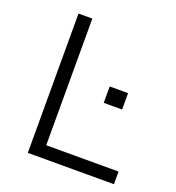

<svg xmlns="http://www.w3.org/2000/svg" viewBox="-129 -809 839 913"><g transform="rotate(20 291.0 -352.5)"><path d="M113 0V-705H183V-64H549V0ZM371 -347V-430H464V-347Z"/></g></svg>

Font: Nunito Sans 7pt Light
Style: Regular
Weight: 300
Designer: Vernon Adams
Foundry: Vernon Adams
Version: Version 3.101;gftools[0.9.27]